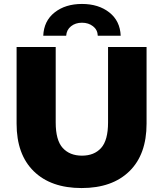

<svg xmlns="http://www.w3.org/2000/svg" viewBox="-20 -938 826 972"><path d="M393 14Q238 14 151 -71Q64 -156 64 -312V-700H262V-318Q262 -228 297.5 -189Q333 -150 395 -150Q457 -150 492 -189Q527 -228 527 -318V-700H722V-312Q722 -156 635 -71Q548 14 393 14ZM199 -757Q202 -832 256.5 -875Q311 -918 395 -918Q479 -918 533.5 -875Q588 -832 591 -757H475Q474 -787 451 -805Q428 -823 395 -823Q362 -823 339.5 -805Q317 -787 315 -757Z"/></svg>

Font: MOST Montserrat ExtraBold
Style: Regular
Weight: 800
Designer: Julieta Ulanovsky
Foundry: Julieta Ulanovsky
Version: Version 8.000;March 11, 2024;FontCreator 15.0.0.2926 64-bit